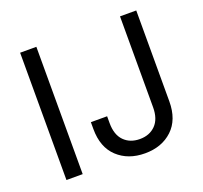

<svg xmlns="http://www.w3.org/2000/svg" viewBox="-126 -875 1092 1031"><g transform="rotate(-20 419.5 -359.5)"><path d="M180.7 -727.5V0H87.9V-727.5ZM534.7 9.8Q438.5 9.8 377.9 -46.9Q317.4 -103.5 317.4 -208V-247.1H410.2V-208Q410.2 -141.6 444.3 -106.7Q478.5 -71.8 534.7 -71.8Q590.3 -71.8 624.5 -106.7Q658.7 -141.6 658.7 -208V-727.5H751.5V-208Q751.5 -103.5 691.2 -46.9Q630.9 9.8 534.7 9.8Z"/></g></svg>

Font: Inter
Style: Regular
Weight: 400
Designer: Rasmus Andersson
Foundry: rsms
Version: Version 4.001;git-9221beed3